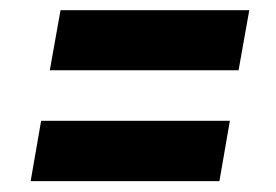

<svg xmlns="http://www.w3.org/2000/svg" viewBox="-20 -499 527 367"><path d="M456.5 -479.5 436 -364.7H75.2L95.7 -479.5ZM419.4 -268.1 399.4 -152.8H38.6L58.6 -268.1Z"/></svg>

Font: Roboto Condensed
Style: Bold Italic
Weight: 700
Italic angle: -12°
Designer: Christian Robertson
Foundry: Google
Version: Version 3.0